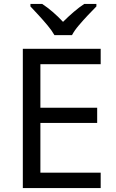

<svg xmlns="http://www.w3.org/2000/svg" viewBox="-20 -964 596 984"><path d="M496 0H97V-714H496V-635H187V-412H478V-334H187V-79H496ZM259 -784Q246 -807 224 -833.5Q202 -860 178 -886Q154 -912 136 -931V-944H196Q222 -927 250 -903Q278 -879 303 -852Q330 -879 358 -903Q386 -927 412 -944H474V-931Q455 -912 430.5 -886Q406 -860 383.5 -833.5Q361 -807 349 -784Z"/></svg>

Font: Noto Sans Thaana
Style: Regular
Weight: 400
Designer: Monotype Design Team
Foundry: Monotype Imaging Inc.
Version: Version 2.001